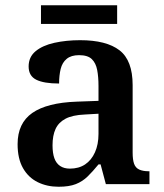

<svg xmlns="http://www.w3.org/2000/svg" viewBox="-20 -701 625 731"><path d="M203 10Q159 10 123.5 -7.5Q88 -25 67.5 -61Q47 -97 47 -152Q47 -232 103 -271Q159 -310 272 -314L355 -317V-374Q355 -408 350 -434.5Q345 -461 329.5 -476Q314 -491 281 -491Q251 -491 234 -477Q217 -463 211 -438.5Q205 -414 205 -383Q147 -383 118 -397.5Q89 -412 89 -448Q89 -484 115.5 -506Q142 -528 187 -538Q232 -548 285 -548Q385 -548 435 -509.5Q485 -471 485 -377V-120Q485 -93 490.5 -77.5Q496 -62 510 -55.5Q524 -49 546 -49H549V0H383L363 -75H355Q333 -48 313.5 -29Q294 -10 268.5 0Q243 10 203 10ZM246 -59Q280 -59 304 -75Q328 -91 341.5 -121Q355 -151 355 -191V-268L303 -265Q256 -263 229.5 -249Q203 -235 191.5 -210Q180 -185 180 -148Q180 -118 187 -98.5Q194 -79 209 -69Q224 -59 246 -59ZM136 -610V-681H426V-610Z"/></svg>

Font: Noto Serif Armenian SemiBold
Style: Regular
Weight: 600
Version: Version 2.007